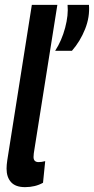

<svg xmlns="http://www.w3.org/2000/svg" viewBox="-20 -760 387 790"><path d="M111 -740H216L122 -148Q120 -137 119 -128.5Q118 -120 118 -114Q118 -93 139 -93Q151 -93 166 -97L157 -8Q125 10 83 10Q44 10 25.5 -10.5Q7 -31 7 -66Q7 -81 10 -101ZM207 -551Q234 -593 248 -645.5Q262 -698 258 -740H346Q350 -690 330 -640Q310 -590 276 -551Z"/></svg>

Font: Georama Condensed SemiBold
Style: Italic
Weight: 600
Width: 3
Italic angle: -9°
Designer: Jean-Baptiste Levee
Foundry: Production Type
Version: Version 1.000